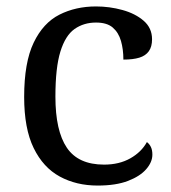

<svg xmlns="http://www.w3.org/2000/svg" viewBox="-20 -566 532 596"><path d="M283 10Q217 10 165.5 -18Q114 -46 84.5 -106.5Q55 -167 55 -265Q55 -372 84.5 -433.5Q114 -495 164.5 -520.5Q215 -546 278 -546Q320 -546 360 -535Q400 -524 426 -501.5Q452 -479 452 -444Q452 -421 442 -407Q432 -393 412.5 -387Q393 -381 363 -381Q363 -413 355.5 -439Q348 -465 330 -480.5Q312 -496 278 -496Q240 -496 211.5 -476Q183 -456 167.5 -406Q152 -356 152 -266Q152 -160 187.5 -107.5Q223 -55 303 -55Q350 -55 384.5 -74.5Q419 -94 436 -125Q444 -119 448.5 -109.5Q453 -100 453 -86Q453 -63 434 -41Q415 -19 377.5 -4.5Q340 10 283 10Z"/></svg>

Font: Noto Serif Test
Style: Regular
Weight: 400
Version: Version 1.000